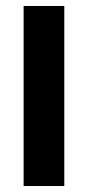

<svg xmlns="http://www.w3.org/2000/svg" viewBox="-20 -622 294 642"><path d="M59 0H195V-602H59Z"/></svg>

Font: Noto Sans Hebrew ExtraCondensed
Style: Bold
Weight: 700
Width: 2
Designer: Monotype Design Team
Foundry: Monotype Imaging Inc.
Version: Version 2.004